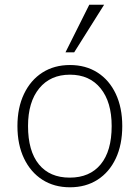

<svg xmlns="http://www.w3.org/2000/svg" viewBox="-20 -788 593 815"><path d="M277 7Q210 7 160 -25Q110 -57 82 -115.5Q54 -174 54 -253Q54 -331 82 -389.5Q110 -448 160 -480Q210 -512 277 -512Q344 -512 394 -480Q444 -448 471.5 -389.5Q499 -331 499 -253Q499 -174 471.5 -115.5Q444 -57 394 -25Q344 7 277 7ZM276 -34Q361 -34 407.5 -90.5Q454 -147 454 -253Q454 -355 407 -413Q360 -471 277 -471Q194 -471 146.5 -413Q99 -355 99 -253Q99 -147 145 -90.5Q191 -34 276 -34ZM295 -566H258L359 -768H422Z"/></svg>

Font: Muli ExtraLight
Style: Regular
Weight: 250
Designer: Vernon Adams
Foundry: Vernon Adams
Version: Version 2.100; ttfautohint (v1.8.1.43-b0c9)